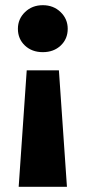

<svg xmlns="http://www.w3.org/2000/svg" viewBox="-20 -566 329 740"><path d="M241 -455Q241 -416 214 -390.5Q187 -365 145 -365Q103 -365 76 -390.5Q49 -416 49 -455Q49 -493 76.5 -519.5Q104 -546 145 -546Q186 -546 213.5 -519.5Q241 -493 241 -455ZM238 154H52L83 -295H207Z"/></svg>

Font: Montserrat-Bold
Style: Bold
Weight: 700
Version: Version 7.200